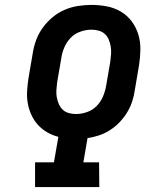

<svg xmlns="http://www.w3.org/2000/svg" viewBox="-20 -763 640 783"><path d="M385 0H123V-101H200L218 -205Q194 -211 172.5 -223.5Q151 -236 135 -253.5Q119 -271 108.5 -293.5Q98 -316 93.5 -340.5Q89 -365 90.5 -391Q92 -417 96 -443L113 -543Q117 -570 126.5 -597Q136 -624 153 -648Q170 -672 193 -691.5Q216 -711 242.5 -722.5Q269 -734 297.5 -738.5Q326 -743 353 -743Q385 -743 416 -737Q447 -731 473 -715.5Q499 -700 517 -676Q535 -652 544 -622.5Q553 -593 552.5 -561Q552 -529 547 -497L530 -397Q527 -374 519.5 -350.5Q512 -327 499 -305.5Q486 -284 468.5 -265.5Q451 -247 429.5 -233Q408 -219 384 -211Q360 -203 337 -200L320 -101H384ZM290 -298Q312 -298 335 -306Q358 -314 374.5 -331Q391 -348 400 -369.5Q409 -391 413 -414L430 -513Q432 -528 433 -543.5Q434 -559 431.5 -573.5Q429 -588 423.5 -601.5Q418 -615 407.5 -624.5Q397 -634 382.5 -638Q368 -642 353 -642Q331 -642 308 -634Q285 -626 268.5 -609Q252 -592 242.5 -570Q233 -548 230 -526L213 -427Q211 -411 210 -396Q209 -381 211.5 -366.5Q214 -352 220 -338.5Q226 -325 236 -315.5Q246 -306 260.5 -302Q275 -298 290 -298Z"/></svg>

Font: Iosevka HT Extended
Style: Bold Italic
Weight: 700
Width: 7
Italic angle: -9°
Monospace: yes
Designer: Belleve Invis
Foundry: Belleve Invis
Version: Version 32.3.0; ttfautohint (v1.8.4)